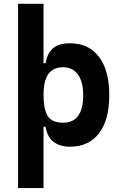

<svg xmlns="http://www.w3.org/2000/svg" viewBox="-20 -752 626 997"><path d="M73.7 224.6V-732.4H206.1V-423.8H216.8Q225.6 -476.1 255.6 -501.7Q285.6 -527.3 343.3 -527.3Q440.4 -527.3 493.9 -457Q547.4 -386.7 547.4 -258.3Q547.4 -128.9 493.9 -59.6Q440.4 9.8 344.2 9.8Q290 9.8 257.3 -16.1Q224.6 -42 216.8 -93.8H206.1V224.6ZM206.1 -258.3Q206.1 -183.1 228.5 -148.9Q251 -114.7 307.1 -114.7Q412.1 -114.7 412.1 -258.3Q412.1 -327.1 384.8 -365Q357.4 -402.8 307.1 -402.8Q256.8 -402.8 231.4 -368.2Q206.1 -333.5 206.1 -258.3Z"/></svg>

Font: Cascadia Mono PL
Style: Bold
Weight: 700
Monospace: yes
Designer: Aaron Bell
Foundry: Saja Typeworks
Version: Version 2404.023; ttfautohint (v1.8.4)